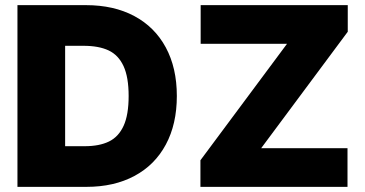

<svg xmlns="http://www.w3.org/2000/svg" viewBox="-20 -727 1422 747"><path d="M47.9 0V-707H314.5Q422.9 -707 502.4 -664.6Q582 -622.1 625 -542.5Q668 -462.9 668 -353.5Q668 -244.1 625.2 -164.6Q582.5 -85 503.2 -42.5Q423.8 0 316.4 0ZM309.6 -158.2Q366.7 -158.2 404.1 -176.5Q441.4 -194.8 460.9 -237.5Q480.5 -280.3 480.5 -353.5Q480.5 -426.8 460.7 -469.7Q440.9 -512.7 402.6 -530.8Q364.3 -548.8 304.7 -548.8H233.4V-158.2ZM759.8 -103.5 1096.7 -556.6H760.7V-707H1333V-603.5L996.1 -150.4H1332V0H759.8Z"/></svg>

Font: Pretendard Std Black
Style: Regular
Weight: 900
Designer: Base glyphs from Inter by Rasmus Andersson; Hangeul glyphs from Noto Sans CJK(Source Han Sans) by Jang Soo-young and Kan
Foundry: Kil Hyung-jin
Version: Version 1.309